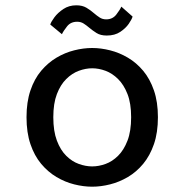

<svg xmlns="http://www.w3.org/2000/svg" viewBox="-20 -693 690 724"><path d="M327.5 11Q294.5 11 259.8 2.2Q225 -6.5 193 -25.5Q161 -44.5 135.2 -75.2Q109.5 -106 94.8 -149.5Q80 -193 80 -251Q80 -308.5 94.8 -352Q109.5 -395.5 135.2 -426Q161 -456.5 193 -475.5Q225 -494.5 259.8 -503.2Q294.5 -512 327.5 -512Q360.5 -512 395.2 -503.2Q430 -494.5 462.2 -475.5Q494.5 -456.5 520 -426Q545.5 -395.5 560.5 -352Q575.5 -308.5 575.5 -251Q575.5 -193 560.5 -149.5Q545.5 -106 520 -75.2Q494.5 -44.5 462.2 -25.5Q430 -6.5 395.2 2.2Q360.5 11 327.5 11ZM327.5 -65.5Q352.5 -65.5 378 -74.8Q403.5 -84 425.2 -105.5Q447 -127 460.8 -162.8Q474.5 -198.5 474.5 -251Q474.5 -303 460.8 -338.2Q447 -373.5 425.2 -395Q403.5 -416.5 378 -426Q352.5 -435.5 327.5 -435.5Q303 -435.5 277.2 -426Q251.5 -416.5 229.8 -395Q208 -373.5 194.5 -338.2Q181 -303 181 -251Q181 -198.5 194.5 -162.8Q208 -127 229.8 -105.5Q251.5 -84 277.2 -74.8Q303 -65.5 327.5 -65.5ZM382.5 -559Q359 -559 344 -568.5Q329 -578 316.5 -588.5Q306 -597.5 295.5 -604.2Q285 -611 271 -611Q246.5 -611 232.8 -593.5Q219 -576 213.5 -564L169.5 -600.5Q172.5 -610.5 185.2 -627.8Q198 -645 219 -659Q240 -673 268 -673Q290.5 -673 306 -663.8Q321.5 -654.5 334 -643.5Q345 -634 355.8 -627Q366.5 -620 380.5 -620Q404.5 -620 418.5 -638Q432.5 -656 437.5 -668L480 -630.5Q477 -620 465.5 -603.2Q454 -586.5 433.5 -572.8Q413 -559 382.5 -559Z"/></svg>

Font: Trispace Thin
Style: Regular
Weight: 400
Version: Version 1.210